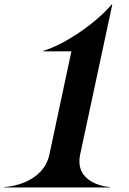

<svg xmlns="http://www.w3.org/2000/svg" viewBox="-84 -823 566 843"><path d="M-64 0H398V-2C385.5 -2 241 -17 268 -145L409 -803H406C336 -721 203 -629 105.5 -599.5L105 -597.5H229.5L133 -145C105.5 -17 -46.5 -2 -64 -2Z"/></svg>

Font: Beautique Display
Style: Bold
Weight: 700
Italic angle: -12°
Designer: Nhat-Quang Ngo
Version: Version 1.100;Glyphs 3.2.3 (3260)